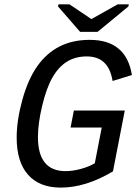

<svg xmlns="http://www.w3.org/2000/svg" viewBox="-20 -852 640 882"><path d="M258.8 9.8Q161.6 9.8 109.1 -49.1Q56.6 -107.9 56.6 -220.2Q56.6 -298.8 82.5 -392.8Q108.4 -486.8 150.9 -547.4Q193.4 -607.9 253.4 -638.4Q313.5 -668.9 392.1 -668.9Q560.1 -668.9 585.9 -507.3L497.1 -480Q479.5 -592.8 378.4 -592.8Q326.2 -592.8 287.4 -568.6Q248.5 -544.4 220.7 -495.6Q192.9 -446.8 173.6 -365.5Q154.3 -284.2 154.3 -222.2Q154.3 -65.9 281.2 -65.9Q314.5 -65.9 351.8 -76.2Q389.2 -86.4 415.5 -102.1L447.3 -266.1H304.2L319.3 -344.2H553.2L499 -64.9Q374.5 9.8 258.8 9.8ZM428.2 -705.6H348.1L246.6 -822.3L248.5 -832H299.3L399.4 -764.6H400.4L520.5 -832H571.8L569.8 -822.3Z"/></svg>

Font: Cousine
Style: Italic
Weight: 400
Italic angle: -12°
Monospace: yes
Designer: Steve Matteson
Foundry: Monotype Imaging Inc.
Version: Version 1.21